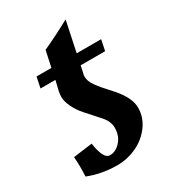

<svg xmlns="http://www.w3.org/2000/svg" viewBox="-160 -717 714 803"><g transform="rotate(-30 197.0 -315.5)"><path d="M162.6 -49.3Q190.9 -49.3 214.1 -74.7Q237.3 -100.1 237.3 -140.1Q237.3 -169.4 212.9 -197.3L154.8 -262.2Q132.3 -288.1 120.1 -314.7Q107.9 -341.3 107.9 -361.8Q107.9 -374.5 110.4 -386.7Q112.8 -398.9 116.7 -413.3Q120.6 -427.7 122.1 -436.5H50.3L61 -488.3H132.8Q147 -552.7 149.4 -565.9Q214.8 -595.7 285.6 -634.3L254.9 -488.3H373L362.3 -436.5H244.1Q242.7 -428.7 239.3 -413.3Q235.8 -397.9 234.9 -394.5V-395Q234.4 -393.6 234.4 -387.2Q234.4 -376.5 238.8 -364.5Q243.2 -352.5 253.4 -338.6Q263.7 -324.7 271.5 -315.4Q279.3 -306.2 294.2 -289.8Q309.1 -273.4 314.5 -267.1Q363.8 -210.4 363.8 -163.6Q363.8 -116.7 335.2 -77.9Q306.6 -39.1 262 -18.3Q217.3 2.4 168.5 2.4Q94.7 2.4 29.3 -23.4Q30.3 -48.8 30.3 -67.4Q30.3 -88.4 28.3 -117.7L120.1 -129.9Q131.8 -49.3 162.6 -49.3Z"/></g></svg>

Font: Flanker
Style: Bold Italic
Weight: 700
Italic angle: -12°
Designer: Flanker
Version: Version 2.000